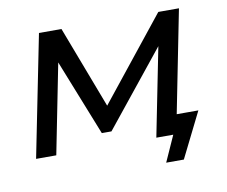

<svg xmlns="http://www.w3.org/2000/svg" viewBox="-73 -620 974 824"><g transform="rotate(-10 414.5 -208.5)"><path d="M40 0 146 -530H244L393 -138H353L666 -530H756L651 0H564L648 -422L663 -413L379 -60H337L194 -420L212 -424L128 0ZM587 113 649 -25 703 0H564L582 -84H762L664 113Z"/></g></svg>

Font: MOST Montserrat Medium
Style: Italic
Weight: 500
Italic angle: -11.3°
Designer: Julieta Ulanovsky
Foundry: Julieta Ulanovsky
Version: Version 8.000;March 11, 2024;FontCreator 15.0.0.2926 64-bit